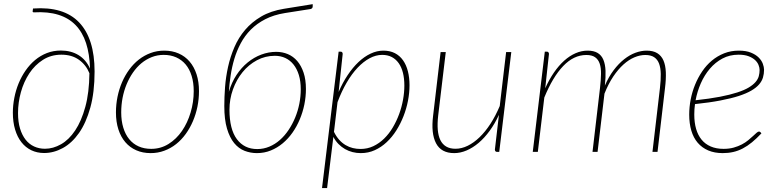

<svg xmlns="http://www.w3.org/2000/svg" viewBox="-20 -750 3844 948"><path d="M202 -15.5Q242.5 -15.5 281.5 -37.8Q320.5 -60 351.2 -106Q382 -152 401.2 -222.2Q420.5 -292.5 421.5 -388.5Q404.5 -430 369.5 -455Q334.5 -480 283 -480Q232 -480 192 -454.5Q152 -429 124.8 -387.8Q97.5 -346.5 83.2 -295Q69 -243.5 69 -191.5Q69 -148 79 -115.2Q89 -82.5 106.5 -60.2Q124 -38 148.5 -26.8Q173 -15.5 202 -15.5ZM143 -708Q295 -719 371 -639Q447 -559 447 -397Q447 -294.5 426 -218.8Q405 -143 370 -93.2Q335 -43.5 290.2 -19Q245.5 5.5 198 5.5Q163 5.5 134.5 -8.2Q106 -22 85.8 -47.8Q65.5 -73.5 54.5 -110.5Q43.5 -147.5 43.5 -193.5Q43.5 -230 50.8 -267.2Q58 -304.5 72 -338.5Q86 -372.5 106.5 -402Q127 -431.5 153.2 -453.5Q179.5 -475.5 211.5 -488Q243.5 -500.5 281 -500.5Q330.5 -500.5 367.8 -477.8Q405 -455 424.5 -411Q422.5 -483 405 -536.8Q387.5 -590.5 353.5 -625.8Q319.5 -661 268.2 -677Q217 -693 147.5 -689Q143 -689 141.8 -691.2Q140.5 -693.5 141.5 -696.5Z M726.5 -15Q773.5 -15 812.2 -39.2Q851 -63.5 878.5 -103.5Q906 -143.5 921.2 -194.8Q936.5 -246 936.5 -300Q936.5 -342 926.2 -375.2Q916 -408.5 896.8 -431.5Q877.5 -454.5 850 -466.8Q822.5 -479 788.5 -479Q757 -479 729.2 -468Q701.5 -457 678.2 -437.8Q655 -418.5 636.5 -391.8Q618 -365 605 -333.5Q592 -302 585.2 -266.8Q578.5 -231.5 578.5 -195Q578.5 -153 588.8 -119.5Q599 -86 618 -62.8Q637 -39.5 664.5 -27.2Q692 -15 726.5 -15ZM724 6Q684.5 6 652.8 -8Q621 -22 598.8 -48Q576.5 -74 564.5 -111.2Q552.5 -148.5 552.5 -195Q552.5 -234 560.2 -272Q568 -310 582.5 -343.8Q597 -377.5 618 -406.2Q639 -435 665.5 -455.8Q692 -476.5 723.5 -488.2Q755 -500 791 -500Q830.5 -500 862.2 -486Q894 -472 916.2 -446Q938.5 -420 950.5 -383Q962.5 -346 962.5 -300Q962.5 -261 954.8 -223.2Q947 -185.5 932.5 -151.5Q918 -117.5 897 -88.5Q876 -59.5 849.5 -38.5Q823 -17.5 791.2 -5.8Q759.5 6 724 6Z M1337 -474.5Q1289.5 -474.5 1248.5 -452.5Q1207.5 -430.5 1177.5 -393.5Q1147.5 -356.5 1130.2 -308.5Q1113 -260.5 1113 -208.5Q1113 -112 1149.5 -63Q1186 -14 1250 -14Q1281.5 -14 1310 -26Q1338.5 -38 1362.2 -59Q1386 -80 1405 -108.5Q1424 -137 1437.5 -169.8Q1451 -202.5 1458 -238Q1465 -273.5 1465 -309Q1465 -349 1455.5 -379.8Q1446 -410.5 1429.2 -431.5Q1412.5 -452.5 1389 -463.5Q1365.5 -474.5 1337 -474.5ZM1524 -729.5V-718.5Q1524 -708.5 1514 -705.5L1386.5 -685.5Q1331 -676.5 1289.5 -655Q1248 -633.5 1218.2 -603.5Q1188.5 -573.5 1168.8 -536.5Q1149 -499.5 1137 -459.2Q1125 -419 1118.8 -377.2Q1112.5 -335.5 1110 -296.5Q1123.5 -343 1147.5 -379.5Q1171.5 -416 1202.8 -441.5Q1234 -467 1270.2 -480.5Q1306.5 -494 1344 -494Q1374.5 -494 1401.2 -482.8Q1428 -471.5 1447.8 -448.5Q1467.5 -425.5 1479 -391.2Q1490.5 -357 1490.5 -310.5Q1490.5 -272.5 1482.8 -234.2Q1475 -196 1460.2 -160.8Q1445.5 -125.5 1424.2 -95.2Q1403 -65 1376 -42.5Q1349 -20 1317 -7Q1285 6 1248.5 6Q1217 6 1187.8 -5.2Q1158.5 -16.5 1136.2 -43.5Q1114 -70.5 1100.8 -115Q1087.5 -159.5 1087.5 -226.5Q1087.5 -270.5 1091.2 -320.2Q1095 -370 1106 -419.8Q1117 -469.5 1137.2 -516.8Q1157.5 -564 1190.2 -602.5Q1223 -641 1269.8 -668.5Q1316.5 -696 1381.5 -706.5Z M1629 -99Q1640.5 -75.5 1655 -59.5Q1669.5 -43.5 1686.5 -33.5Q1703.5 -23.5 1722 -19Q1740.5 -14.5 1760 -14.5Q1794 -14.5 1823.2 -28.2Q1852.5 -42 1876.8 -65.8Q1901 -89.5 1919.5 -120.8Q1938 -152 1950.8 -186.8Q1963.5 -221.5 1970 -257.8Q1976.5 -294 1976.5 -327.5Q1976.5 -362.5 1969.5 -390.5Q1962.5 -418.5 1948.5 -438.2Q1934.5 -458 1914.2 -468.5Q1894 -479 1867 -479Q1836 -479 1805.2 -462.5Q1774.5 -446 1745.8 -415.8Q1717 -385.5 1691.8 -342.2Q1666.5 -299 1646.5 -245.5ZM1652 -296Q1671.5 -341.5 1696.5 -379Q1721.5 -416.5 1750 -443.5Q1778.5 -470.5 1809.8 -485.2Q1841 -500 1873 -500Q1905.5 -500 1929.8 -487.5Q1954 -475 1970 -452.2Q1986 -429.5 1994 -398Q2002 -366.5 2002 -329Q2002 -292 1994.5 -253Q1987 -214 1972.5 -176.8Q1958 -139.5 1937 -106.2Q1916 -73 1889.2 -48Q1862.5 -23 1830.5 -8.5Q1798.5 6 1761.5 6Q1740.5 6 1720.8 1Q1701 -4 1683.5 -14Q1666 -24 1651.2 -39Q1636.5 -54 1626 -74L1595 178.5H1570L1652 -495H1661.5Q1667.5 -495 1669.8 -491.5Q1672 -488 1672 -483.5Z M2504.5 -493 2445 0H2434.5Q2428.5 0 2426 -3.5Q2423.5 -7 2423.5 -11.5L2443.5 -183Q2423.5 -139.5 2398 -104.5Q2372.5 -69.5 2343.8 -45Q2315 -20.5 2284 -7.2Q2253 6 2222.5 6Q2158.5 6 2133 -42.5Q2107.5 -91 2118.5 -179L2155.5 -493H2181L2143.5 -179Q2139 -140 2141.5 -109.8Q2144 -79.5 2154.2 -58.5Q2164.5 -37.5 2183 -26.5Q2201.5 -15.5 2229 -15.5Q2259 -15.5 2289.2 -30.2Q2319.5 -45 2348 -72.5Q2376.5 -100 2401.8 -139Q2427 -178 2447.5 -226.5L2479 -493Z M2610.5 0 2670 -495H2680Q2685.5 -495 2688 -491.5Q2690.5 -488 2690.5 -483.5L2672 -314Q2691.5 -357.5 2715.2 -392Q2739 -426.5 2765.8 -450.5Q2792.5 -474.5 2821.8 -487.2Q2851 -500 2881.5 -500Q2912 -500 2931 -488.5Q2950 -477 2959.2 -454.8Q2968.5 -432.5 2969.8 -400.5Q2971 -368.5 2966.5 -327.5Q2985.5 -371 3010 -403.5Q3034.5 -436 3061.8 -457.5Q3089 -479 3117.5 -489.5Q3146 -500 3173 -500Q3205 -500 3225.2 -487.5Q3245.5 -475 3255.8 -451.5Q3266 -428 3267.5 -393.8Q3269 -359.5 3263.5 -315.5L3226.5 0H3201.5L3238.5 -315.5Q3243 -354.5 3242.5 -384.8Q3242 -415 3234.2 -435.8Q3226.5 -456.5 3210 -467.5Q3193.5 -478.5 3166 -478.5Q3140 -478.5 3112.5 -467Q3085 -455.5 3058.8 -432Q3032.5 -408.5 3008.2 -372.5Q2984 -336.5 2964.5 -287.5L2930.5 0H2905.5L2942.5 -315.5Q2947 -354.5 2947.5 -384.8Q2948 -415 2941 -435.8Q2934 -456.5 2918.2 -467.5Q2902.5 -478.5 2875 -478.5Q2813 -478.5 2761 -424.2Q2709 -370 2667.5 -268.5L2635.5 0Z M3627 -480Q3582.5 -480 3547 -461Q3511.5 -442 3484.8 -410.5Q3458 -379 3440.2 -338.5Q3422.5 -298 3414.5 -255Q3484 -262.5 3534.5 -272.2Q3585 -282 3620.2 -293.5Q3655.5 -305 3677 -318Q3698.5 -331 3710.5 -345Q3722.5 -359 3726.5 -374Q3730.5 -389 3730.5 -404.5Q3730.5 -416 3725.2 -429.2Q3720 -442.5 3707.8 -453.8Q3695.5 -465 3675.8 -472.5Q3656 -480 3627 -480ZM3739.5 -91.5Q3715.5 -66 3693 -47.5Q3670.5 -29 3647.5 -17Q3624.5 -5 3600.2 0.5Q3576 6 3548.5 6Q3508 6 3477 -7.2Q3446 -20.5 3425 -45Q3404 -69.5 3393.5 -104.8Q3383 -140 3383 -184Q3383 -221 3390.2 -258.8Q3397.5 -296.5 3411.8 -331.5Q3426 -366.5 3446.8 -397.2Q3467.5 -428 3494.8 -450.8Q3522 -473.5 3555.5 -486.8Q3589 -500 3628 -500Q3663.5 -500 3687.5 -490.2Q3711.5 -480.5 3726 -466Q3740.5 -451.5 3746.5 -435Q3752.5 -418.5 3752.5 -405.5Q3752.5 -385.5 3747.2 -367.5Q3742 -349.5 3728 -333.2Q3714 -317 3689.8 -302.8Q3665.5 -288.5 3627.8 -276.2Q3590 -264 3536.8 -253.8Q3483.5 -243.5 3411.5 -236Q3409.5 -223 3408.8 -210.2Q3408 -197.5 3408 -184.5Q3408 -145 3417 -113.8Q3426 -82.5 3444 -60.5Q3462 -38.5 3489.2 -26.8Q3516.5 -15 3552.5 -15Q3580 -15 3602.5 -21.2Q3625 -27.5 3643 -37Q3661 -46.5 3674.5 -57.8Q3688 -69 3698.2 -78.5Q3708.5 -88 3715.5 -94.2Q3722.5 -100.5 3727.5 -100.5Q3731.5 -100.5 3734.5 -97.5Z"/></svg>

Font: Lato ExtraLight
Style: Italic
Weight: 275
Italic angle: -7°
Designer: Lukasz Dziedzic with Adam Twardoch and Botio Nikoltchev
Foundry: tyPoland Lukasz Dziedzic
Version: Version 2.015; 2015-08-06; http://www.latofonts.com/